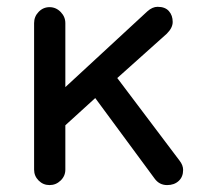

<svg xmlns="http://www.w3.org/2000/svg" viewBox="-20 -533 586 558"><path d="M512.2 -39.1Q512.2 -19 499.3 -7.1Q486.3 4.9 465.8 4.9Q442.9 4.9 429.2 -14.2L256.8 -248L169.9 -168.9V-40Q169.9 -21.5 156.2 -8.3Q142.6 4.9 124 4.9Q105.5 4.9 92.3 -8.3Q79.1 -21.5 79.1 -40V-465.8Q79.1 -484.9 92.3 -498.5Q105.5 -512.2 124 -512.2Q142.6 -512.2 156.2 -498.3Q169.9 -484.4 169.9 -465.8V-279.8L408.2 -500Q422.9 -513.2 438 -513.2Q460 -513.2 470.9 -500.7Q481.9 -488.3 481.9 -469.2Q481.9 -452.1 464.8 -435.1L320.8 -306.2L502 -65.9Q512.2 -52.7 512.2 -39.1Z"/></svg>

Font: Aka-Acid-Varela
Style: Regular
Weight: 400
Designer: Joe Prince, Avraham Cornfeld, Cyberella
Foundry: Joe Prince, Avraham Cornfeld, Cyberella
Version: Version 2.000; ttfautohint (v1.5.33-1714) -l 8 -r 50 -G 200 